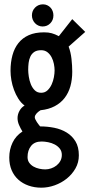

<svg xmlns="http://www.w3.org/2000/svg" viewBox="-20 -663 411 881"><path d="M371.1 -516.6 294.9 -449.2Q304.7 -423.3 308.1 -392.3Q311.5 -361.3 311.5 -334Q311.5 -297.9 303 -267.3Q294.4 -236.8 276.6 -213.6Q258.8 -190.4 231.2 -175.8Q203.6 -161.1 166 -157.2Q162.1 -154.8 157.5 -151.4Q152.8 -147.9 148.9 -143.8Q145 -139.6 142.3 -134.8Q139.6 -129.9 139.6 -125Q139.6 -120.6 142.6 -114.5Q145.5 -108.4 149.4 -102.5Q153.3 -96.7 157.5 -91.3Q161.6 -85.9 164.1 -83Q196.8 -83 228.8 -76.7Q260.7 -70.3 285.9 -54.9Q311 -39.6 326.4 -14.2Q341.8 11.2 341.8 49.8Q341.8 82.5 326.4 109.6Q311 136.7 286.4 156.5Q261.7 176.3 231 187.3Q200.2 198.2 169.9 198.2Q138.2 198.2 111.1 188.7Q84 179.2 64.2 161.4Q44.4 143.6 33.4 117.9Q22.5 92.3 22.5 59.6Q22.5 23.4 37.4 -8.1Q52.2 -39.6 83 -59.6Q74.2 -73.7 67.4 -89.4Q60.5 -105 60.5 -121.1Q60.5 -138.2 69.3 -154.3Q78.1 -170.4 92.8 -178.7Q76.2 -190.9 64.2 -210Q52.2 -229 44.2 -250.7Q36.1 -272.5 32.2 -295.2Q28.3 -317.9 28.3 -337.9Q28.3 -377 37.1 -409.4Q45.9 -441.9 64.5 -465.3Q83 -488.8 112.1 -501.7Q141.1 -514.6 181.6 -514.6Q192.4 -514.6 200.9 -513.7Q209.5 -512.7 217.3 -510.5Q225.1 -508.3 232.9 -505.1Q240.7 -502 250 -497.1L311.5 -575.2ZM230.5 -339.8Q230.5 -353.5 227.3 -369.9Q224.1 -386.2 216.8 -400.1Q209.5 -414.1 197.8 -423.3Q186 -432.6 168.9 -432.6Q148.9 -432.6 137.2 -424.6Q125.5 -416.5 119.4 -403.6Q113.3 -390.6 111.3 -374.5Q109.4 -358.4 109.4 -342.8Q109.4 -329.6 112.1 -311.5Q114.7 -293.5 121.3 -276.9Q127.9 -260.3 139.4 -248.8Q150.9 -237.3 168.9 -237.3Q186 -237.3 197.8 -248.3Q209.5 -259.3 216.8 -275.1Q224.1 -291 227.3 -308.6Q230.5 -326.2 230.5 -339.8ZM263.7 47.9Q263.7 30.8 254.4 19Q245.1 7.3 231.2 0Q217.3 -7.3 200.9 -10.5Q184.6 -13.7 170.9 -13.7Q138.7 -13.7 122.6 6.6Q106.4 26.9 106.4 57.6Q106.4 73.2 114.3 84Q122.1 94.7 133.8 101.3Q145.5 107.9 159.9 111.1Q174.3 114.3 187.5 114.3Q201.2 114.3 214.8 109.6Q228.5 105 239.5 96.2Q250.5 87.4 257.1 75.2Q263.7 63 263.7 47.9ZM225.1 -592.3Q225.1 -570.8 210.9 -556.2Q196.8 -541.5 175.3 -541.5Q165 -541.5 156 -545.7Q147 -549.8 140.4 -556.9Q133.8 -564 130.1 -573.2Q126.5 -582.5 126.5 -592.3Q126.5 -613.8 141.1 -628.4Q155.8 -643.1 177.2 -643.1Q188 -643.1 196.8 -638.9Q205.6 -634.8 211.9 -627.9Q218.3 -621.1 221.7 -611.8Q225.1 -602.5 225.1 -592.3Z"/></svg>

Font: Maiden Orange
Style: Regular
Weight: 400
Designer: Astigmatic (AOETI)
Foundry: Astigmatic (AOETI)
Version: Version 1.001